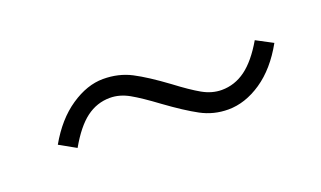

<svg xmlns="http://www.w3.org/2000/svg" viewBox="-33 -550 624 373"><g transform="rotate(-20 279.5 -363.5)"><path d="M275 -349Q244 -372 224.5 -383Q205 -394 185 -394Q158 -394 136 -377.5Q114 -361 93 -324L59 -343Q84 -387 118 -410Q152 -433 185 -433Q217 -433 243 -419.5Q269 -406 307 -378Q336 -356 355.5 -345Q375 -334 395 -334Q422 -334 444.5 -350.5Q467 -367 488 -403L522 -385Q497 -340 463 -317Q429 -294 394 -294Q364 -294 338 -308Q312 -322 275 -349Z"/></g></svg>

Font: Nebula Sans Light
Style: Regular
Weight: 300
Italic angle: -9°
Designer: Paul D. Hunt for Adobe (as Source Sans)
Foundry: Nebula Entertainment & Broadcasting LLC
Version: Version 1.010